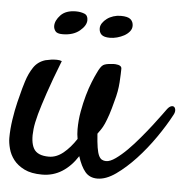

<svg xmlns="http://www.w3.org/2000/svg" viewBox="-45 -590 641 650"><g transform="rotate(5 275.5 -264.5)"><path d="M121.1 15.6Q84 15.6 60.5 3.9Q37.1 -7.8 23.9 -24.9Q10.7 -42 5.4 -62Q0 -82 0 -98.6Q0 -127.9 4.9 -160.6Q9.8 -193.4 16.6 -221.2Q23.4 -249 28.8 -268.6Q34.2 -288.1 36.1 -293Q44.9 -321.3 59.1 -342.3Q73.2 -363.3 98.6 -371.1Q108.4 -373 119.1 -375Q127.9 -376 137.2 -376Q146.5 -376 154.3 -373Q127.9 -305.7 112.8 -260.7Q97.7 -215.8 89.8 -187.5Q81.1 -155.3 79.1 -135.7Q74.2 -91.8 86.9 -69.3Q99.6 -46.9 138.7 -46.9Q164.1 -46.9 187.5 -65.9Q210.9 -85 230.5 -115.2Q227.5 -130.9 227.5 -147.5Q227.5 -178.7 232.9 -208.5Q238.3 -238.3 245.6 -264.2Q252.9 -290 261.2 -310.5Q269.5 -331.1 275.4 -342.8Q286.1 -366.2 294.9 -371.6Q303.7 -377 323.2 -377.9Q331.1 -378.9 336.4 -378.4Q341.8 -377.9 345.7 -377Q357.4 -374 357.4 -365.2Q357.4 -349.6 355.5 -318.4Q353.5 -287.1 343.8 -253.9Q336.9 -226.6 330.6 -207.5Q324.2 -188.5 318.4 -175.3Q312.5 -162.1 306.6 -153.8Q300.8 -145.5 295.9 -138.7Q297.9 -109.4 300.8 -91.8Q303.7 -74.2 308.1 -64.9Q312.5 -55.7 318.8 -52.2Q325.2 -48.8 333 -48.8Q346.7 -48.8 365.2 -62Q383.8 -75.2 403.8 -95.2Q423.8 -115.2 443.8 -139.2Q463.9 -163.1 480.5 -184.6Q497.1 -206.1 508.8 -222.2Q520.5 -238.3 523.4 -242.2Q530.3 -251 536.6 -252.9Q543 -254.9 546.9 -251.5Q550.8 -248 551.3 -240.7Q551.8 -233.4 546.9 -224.6Q527.3 -187.5 498.5 -146Q469.7 -104.5 437 -69.3Q404.3 -34.2 371.1 -10.7Q337.9 12.7 308.6 12.7Q282.2 12.7 267.1 -5.4Q252 -23.4 241.2 -57.6Q218.8 -22.5 188.5 -3.4Q158.2 15.6 121.1 15.6ZM309.6 -465.8Q289.1 -465.8 280.8 -473.6Q272.5 -481.4 272.5 -495.1Q272.5 -503.9 278.3 -512.7Q284.2 -521.5 293.5 -528.3Q302.7 -535.2 314.9 -539.1Q327.1 -543 339.8 -543Q364.3 -543 373.5 -534.7Q382.8 -526.4 382.8 -512.7Q382.8 -502 375.5 -493.2Q368.2 -484.4 357.4 -478.5Q346.7 -472.7 334 -469.2Q321.3 -465.8 309.6 -465.8ZM228.5 -518.6Q228.5 -500 206.5 -481.9Q184.6 -463.9 148.4 -463.9Q129.9 -463.9 124 -472.2Q118.2 -480.5 118.2 -489.3Q118.2 -507.8 135.7 -526.4Q153.3 -544.9 187.5 -544.9Q203.1 -544.9 215.8 -540Q228.5 -535.2 228.5 -518.6Z"/></g></svg>

Font: Satisfy
Style: Regular
Weight: 400
Designer: Font Diner, Inc
Foundry: Font Diner, Inc
Version: Version 1.000